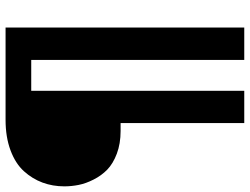

<svg xmlns="http://www.w3.org/2000/svg" viewBox="-127 -659 889 683"><g transform="rotate(-90 317.5 -317.5)"><path d="M221.2 -333H192.9Q147.9 -333 112.3 -346.4Q76.7 -359.9 55.4 -380.6Q34.2 -401.4 20.3 -429Q6.3 -456.5 1.2 -482.2Q-3.9 -507.8 -3.9 -533.2Q-3.9 -574.7 9.5 -610.8Q22.9 -647 50 -677Q77.1 -707 124.3 -724.6Q171.4 -742.2 232.9 -742.2H561V106.9H445.8V-650.9H335.9V106.9H221.2Z"/></g></svg>

Font: Montserrat arm SemiBold
Style: Regular
Weight: 600
Designer: Julieta Ulanovsky
Foundry: Julieta Ulanovsky
Version: Version 6.000;PS 006.000;hotconv 1.0.88;makeotf.lib2.5.64775